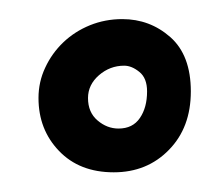

<svg xmlns="http://www.w3.org/2000/svg" viewBox="-20 -710 226 197"><path d="M175.8 -616.2Q175.8 -579.1 153.3 -556.2Q130.9 -533.2 96.7 -533.2Q61.5 -533.2 40.5 -555.2Q19.5 -577.1 19.5 -609.4Q19.5 -626 26.4 -640.6Q33.2 -655.3 44.9 -666.5Q56.6 -677.7 72.3 -684.1Q87.9 -690.4 105.5 -690.4Q133.8 -690.4 154.8 -671.9Q175.8 -653.3 175.8 -616.2ZM130.9 -616.2Q130.9 -629.9 123 -636.2Q115.2 -642.6 107.4 -642.6Q92.8 -642.6 81.5 -632.8Q70.3 -623 70.3 -609.4Q70.3 -594.7 80.1 -586.4Q89.8 -578.1 101.6 -578.1Q116.2 -578.1 123.5 -588.9Q130.9 -599.6 130.9 -616.2Z"/></svg>

Font: BKP Parklife Text
Style: Regular
Weight: 400
Designer: Font Diner, Inc.; LA MECHKY PLUS GmbH
Foundry: Font Diner, Inc.; LA MECHKY PLUS GmbH
Version: Version 1.007